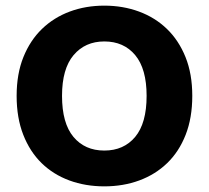

<svg xmlns="http://www.w3.org/2000/svg" viewBox="-20 -644 740 681"><path d="M662 -304Q662 -226 638.5 -166Q615 -106 573 -65.5Q531 -25 474 -4Q417 17 350 17Q283 17 226 -4Q169 -25 127.5 -65.5Q86 -106 62.5 -166Q39 -226 39 -304Q39 -382 63 -441.5Q87 -501 129 -541.5Q171 -582 227.5 -603Q284 -624 350 -624Q416 -624 473 -603Q530 -582 572 -541.5Q614 -501 638 -441.5Q662 -382 662 -304ZM500 -304Q500 -400 459.5 -448.5Q419 -497 350 -497Q282 -497 241 -448.5Q200 -400 200 -304Q200 -207 240.5 -158.5Q281 -110 350 -110Q419 -110 459.5 -158.5Q500 -207 500 -304Z"/></svg>

Font: Baloo Paaji 2
Style: Bold
Weight: 700
Designer: Shuchita Grover, Noopur Datye and Ek Type
Foundry: Ek Type
Version: Version 1.640;hotconv 1.0.111;makeotfexe 2.5.65597; ttfautoh